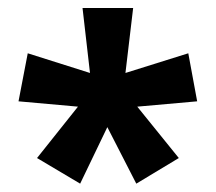

<svg xmlns="http://www.w3.org/2000/svg" viewBox="-20 -781 535 476"><path d="M310.1 -761.2 291 -600.1 446.8 -648.9 468.8 -529.8 320.3 -516.6 423.3 -389.2 317.9 -325.7 246.1 -465.8 178.7 -325.7 71.8 -389.2 173.3 -516.6 25.9 -529.8 48.8 -648.9 203.1 -600.1 184.6 -761.2Z"/></svg>

Font: Open Sans SemiCondensed
Style: Bold
Weight: 700
Width: 4
Designer: Monotype Design Team
Foundry: Monotype Imaging Inc.
Version: Version 3.003